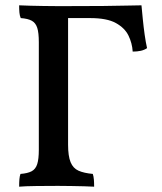

<svg xmlns="http://www.w3.org/2000/svg" viewBox="-20 -699 608 722"><path d="M52 3Q52 -13 53 -25Q54 -37 57 -45Q84 -47 99 -55Q114 -63 120 -82Q126 -101 126 -136V-540Q126 -576 120 -594.5Q114 -613 99.5 -621Q85 -629 58 -631Q54 -640 53 -652Q52 -664 52 -679Q70 -678 93.5 -677.5Q117 -677 143 -676.5Q169 -676 193 -676Q217 -676 236 -676V-155Q236 -112 245.5 -89Q255 -66 275.5 -57Q296 -48 329 -45Q332 -36 333 -24Q334 -12 334 3Q319 2 296.5 1.5Q274 1 248.5 0.5Q223 0 198 0Q160 0 117 0.5Q74 1 52 3ZM479 -505Q477 -537 463 -565.5Q449 -594 415.5 -612.5Q382 -631 319 -631H208L232 -676Q311 -676 366.5 -676.5Q422 -677 458 -678Q494 -679 512 -679Q514 -657 517 -627Q520 -597 524 -568.5Q528 -540 533 -518Q523 -511 509.5 -508Q496 -505 479 -505Z"/></svg>

Font: Vollkorn Medium
Style: Regular
Weight: 500
Designer: Friedrich Althausen
Foundry: Friedrich Althausen
Version: Version 5.000